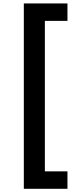

<svg xmlns="http://www.w3.org/2000/svg" viewBox="-20 -957 455 1145"><path d="M122.1 168.9H382.3V64.9H247.6V-832.5H382.3V-936.5H122.1Z"/></svg>

Font: Krona One
Style: Regular
Weight: 400
Designer: Yvonne Schüttler
Foundry: Yvonne Schüttler
Version: Version 1.002